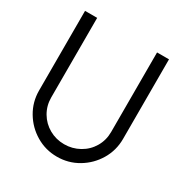

<svg xmlns="http://www.w3.org/2000/svg" viewBox="-158 -788 879 919"><g transform="rotate(30 282.0 -329.0)"><path d="M50 -225V-665H117V-225Q117 -180 139 -142.5Q161 -105 199 -83.5Q237 -62 282 -62Q327 -62 365.5 -83.5Q404 -105 426 -142.5Q448 -180 448 -225V-665H514V-225Q514 -162 482.5 -109Q451 -56 398 -24.5Q345 7 282 7Q219 7 166 -24.5Q113 -56 81.5 -109Q50 -162 50 -225Z"/></g></svg>

Font: Sulphur Point
Style: Regular
Weight: 400
Designer: Noponies / Dale Sattler
Foundry: Noponies
Version: Version 1.000; ttfautohint (v1.8)